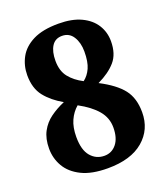

<svg xmlns="http://www.w3.org/2000/svg" viewBox="-135 -818 798 922"><g transform="rotate(-20 264.0 -357.0)"><path d="M258 10Q176 10 124.5 -15.5Q73 -41 48.5 -83Q24 -125 24 -175Q24 -226 43 -261.5Q62 -297 94.5 -320.5Q127 -344 167 -361Q112 -392 79 -433.5Q46 -475 46 -542Q46 -591 68.5 -632.5Q91 -674 140.5 -699Q190 -724 271 -724Q340 -724 386.5 -702Q433 -680 456.5 -642.5Q480 -605 480 -559Q480 -494 447 -456Q414 -418 355 -390Q434 -349 469 -304Q504 -259 504 -187Q504 -99 440 -44.5Q376 10 258 10ZM291 -423Q315 -441 329 -472Q343 -503 343 -556Q343 -601 323.5 -632Q304 -663 267 -663Q232 -663 214.5 -635.5Q197 -608 197 -561Q197 -509 222.5 -477Q248 -445 291 -423ZM263 -52Q301 -52 325 -82Q349 -112 349 -166Q349 -215 317 -253Q285 -291 224 -324Q197 -301 181.5 -266.5Q166 -232 166 -183Q166 -116 193.5 -84Q221 -52 263 -52Z"/></g></svg>

Font: Noto Serif Myanmar SemiCondensed ExtraBold
Style: Regular
Weight: 800
Width: 4
Designer: Ben Mitchell and the Monotype Design Team
Foundry: Monotype Imaging Inc.
Version: Version 2.106; ttfautohint (v1.8.4.7-5d5b)